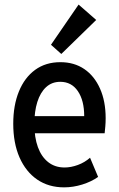

<svg xmlns="http://www.w3.org/2000/svg" viewBox="-20 -807 517 835"><path d="M258.8 7.8Q191.4 7.8 141.8 -26.1Q92.3 -60.1 64.9 -122.3Q37.6 -184.6 37.6 -269Q37.6 -349.1 62.3 -409.4Q86.9 -469.7 132.8 -503.2Q178.7 -536.6 242.7 -536.6Q302.7 -536.6 346.7 -506.6Q390.6 -476.6 415 -421.6Q439.5 -366.7 439.5 -293Q439.5 -273.9 438 -257.3Q436.5 -240.7 435.1 -227.5H112.8V-301.8H346.2Q346.2 -370.1 318.6 -410.6Q291 -451.2 242.2 -451.2Q205.6 -451.2 180.4 -428Q155.3 -404.8 142.3 -363.5Q129.4 -322.3 129.4 -267.6Q129.4 -209.5 144.8 -167.2Q160.2 -125 189.7 -101.8Q219.2 -78.6 260.7 -78.6Q288.6 -78.6 318.6 -89.6Q348.6 -100.6 371.6 -121.1L406.7 -37.6Q377 -16.6 337.4 -4.4Q297.9 7.8 258.8 7.8ZM246.6 -572.3 201.7 -612.3 321.8 -787.1 398.4 -720.2Z"/></svg>

Font: Reddit Sans Condensed Medium
Style: Regular
Weight: 500
Designer: Stephen Hutchings
Foundry: Reddit
Version: Version 1.014